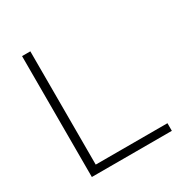

<svg xmlns="http://www.w3.org/2000/svg" viewBox="-167 -867 969 1004"><g transform="rotate(-30 317.0 -365.0)"><path d="M102 0V-730H152V-46H585V0Z"/></g></svg>

Font: M PLUS 2 Light
Style: Regular
Weight: 300
Designer: Coji Morishita
Foundry: UNDERFOREST DESIGN
Version: Version 1.001